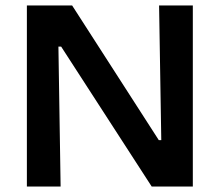

<svg xmlns="http://www.w3.org/2000/svg" viewBox="-20 -680 801 700"><path d="M78 0V-660H243L559 -169H568L560 -660H683V0H533L203 -510H193L201 0Z"/></svg>

Font: Bricolage Grotesque 96pt ExtraBold SemiBold
Style: Regular
Weight: 600
Version: Version 1.001;gftools[0.9.33.dev8+g029e19f]